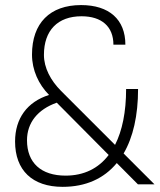

<svg xmlns="http://www.w3.org/2000/svg" viewBox="-20 -723 626 753"><path d="M521 0H585.9L464.8 -121.1C502 -184.6 521.5 -270 521.5 -374H474.6C474.6 -284.2 459.5 -210.4 431.2 -154.8L219.7 -366.2C178.7 -407.2 152.3 -457 152.3 -507.8C152.3 -604 206.5 -659.2 299.8 -659.2C378.9 -659.2 424.8 -618.7 424.8 -547.9H471.7C471.7 -646.5 408.2 -703.1 297.9 -703.1C175.8 -703.1 105.5 -632.3 105.5 -508.8C105.5 -448.2 131.3 -392.1 172.4 -350.6C86.9 -323.7 39.1 -258.8 39.1 -168C39.1 -55.2 106.9 9.8 225.6 9.8C315.9 9.8 387.7 -22.5 438 -83.5ZM406.2 -115.2C366.2 -62.5 309.1 -34.2 237.3 -34.2C141.1 -34.2 85.9 -84.5 85.9 -172.9C85.9 -241.7 127.9 -293.9 202.6 -320.3Z"/></svg>

Font: Cascadia Code PL ExtraLight
Style: Regular
Weight: 200
Monospace: yes
Designer: Aaron Bell
Foundry: Saja Typeworks
Version: Version 2404.023